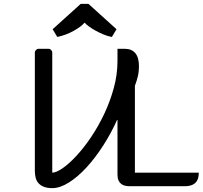

<svg xmlns="http://www.w3.org/2000/svg" viewBox="-20 -962 1047 992"><path d="M587 -347Q555 -275 513.5 -210.5Q472 -146 427 -97Q382 -48 336 -19Q290 10 250 10Q224 10 206.5 3Q189 -4 178.5 -16Q168 -28 164 -44.5Q160 -61 160 -80V-690Q160 -698 166 -704Q172 -710 180 -710H230Q238 -710 244 -704Q250 -698 250 -690V-70Q271 -70 304.5 -93.5Q338 -117 375.5 -157.5Q413 -198 450.5 -253.5Q488 -309 518.5 -373.5Q549 -438 568 -507.5Q587 -577 587 -647V-710H623Q698 -710 698 -619Q698 -592 692 -567Q686 -542 677 -519V-70H1007Q1007 -48 1001 -34.5Q995 -21 985 -13.5Q975 -6 962.5 -3Q950 0 937 0H648Q637 0 626 -2.5Q615 -5 606.5 -11.5Q598 -18 592.5 -29.5Q587 -41 587 -60ZM558 -771Q536 -775 514.5 -784Q493 -793 474 -803.5Q455 -814 440 -825Q425 -836 417 -845Q399 -824 360.5 -802.5Q322 -781 276 -771L252 -811L397 -942H437L582 -811Z"/></svg>

Font: Warnes
Style: Regular
Weight: 400
Designer: Eduardo Rodriguez Tunni
Foundry: Eduardo Rodriguez Tunni
Version: Version 1.001